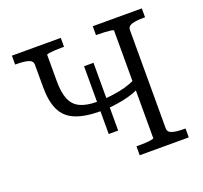

<svg xmlns="http://www.w3.org/2000/svg" viewBox="-123 -852 1050 993"><g transform="rotate(-20 402.0 -355.0)"><path d="M483 0V-49H492Q511 -49 531 -50Q551 -51 565 -53.5Q579 -56 579 -59V-651Q579 -655 565 -657Q551 -659 531 -660Q511 -661 492 -661H483V-710H753V-661H742Q705 -661 681 -654Q657 -647 657 -625V-85Q657 -63 681 -56Q705 -49 742 -49H753V0ZM373 -283Q286 -283 233 -305Q180 -327 157 -375.5Q134 -424 134 -502V-625Q134 -647 110 -654Q86 -661 49 -661H38V-710H307V-661H298Q279 -661 259 -660Q239 -659 225 -657Q211 -655 211 -651V-508Q211 -445 226.5 -407Q242 -369 277.5 -352Q313 -335 373 -335Q433 -335 497.5 -347.5Q562 -360 617 -393V-340Q562 -309 497 -296Q432 -283 373 -283ZM370 -158V-531H422V-158Z"/></g></svg>

Font: Roboto Serif Light
Style: Regular
Weight: 300
Designer: Greg Gazdowicz
Foundry: Commercial Type
Version: Version 1.008